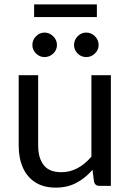

<svg xmlns="http://www.w3.org/2000/svg" viewBox="-20 -850 598 878"><path d="M235 8Q179.5 8 141.8 -16Q104 -40 84.8 -83.2Q65.5 -126.5 65.5 -183.5V-506H154.5V-183.5Q154.5 -128.5 179.5 -95.5Q204.5 -62.5 261 -62.5Q336.5 -62.5 398 -133.5V-506H487V0H434Q415.5 0 410 -18.5L403 -73.5Q370.5 -35.5 329.2 -13.8Q288 8 235 8ZM423 -772H136V-830H423ZM374.5 -589Q351 -589 334.8 -605.5Q318.5 -622 318.5 -644Q318.5 -667 334.8 -684Q351 -701 374.5 -701Q397.5 -701 414.2 -684.2Q431 -667.5 431 -644Q431 -622 414.2 -605.5Q397.5 -589 374.5 -589ZM183.5 -589Q161.5 -589 144.8 -605.2Q128 -621.5 128 -644Q128 -667.5 144.8 -684.2Q161.5 -701 183.5 -701Q206 -701 223.2 -684.2Q240.5 -667.5 240.5 -644Q240.5 -621.5 223.5 -605.2Q206.5 -589 183.5 -589Z"/></svg>

Font: Verano Sans
Style: Regular
Weight: 400
Designer: Lukasz Dziedzic with Adam Twardoch and Botio Nikoltchev
Foundry: tyPoland Lukasz Dziedzic
Version: Version 3.001;December 28, 2019;FontCreator 12.0.0.2547 64-b